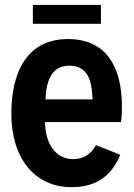

<svg xmlns="http://www.w3.org/2000/svg" viewBox="-20 -753 546 785"><path d="M392.6 -732.9H114.3V-655.8H392.6ZM478.5 -316.9C478.5 -470.2 421.4 -593.3 257.8 -593.3C93.8 -593.3 26.4 -462.9 26.4 -288.6C26.4 -104.5 123 12.2 272 12.2C356 12.2 429.2 -18.1 471.7 -120.1L372.6 -159.7C350.1 -119.6 318.4 -102.5 278.3 -102.5C207.5 -102.5 164.6 -166 164.1 -253.9H474.6C478 -272.9 478.5 -300.8 478.5 -316.9ZM262.7 -484.4C338.9 -484.4 355.5 -425.8 358.4 -346.7H166C168.5 -417.5 188.5 -484.4 262.7 -484.4Z"/></svg>

Font: Decalotype SemiBold
Style: Regular
Weight: 600
Designer: Alfredo Marco Pradil
Foundry: Alfredo Marco Pradil
Version: Version 1.0